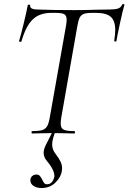

<svg xmlns="http://www.w3.org/2000/svg" viewBox="-20 -673 647 968"><path d="M142 -12Q176 -12 192.5 -17Q209 -22 217.5 -36.5Q226 -51 231 -81L313 -544Q316 -562 316 -574Q316 -594 304.5 -601Q293 -608 262 -608H238Q179 -608 144.5 -574.5Q110 -541 88 -464Q88 -462 84 -462Q81 -462 78 -463.5Q75 -465 76 -466Q84 -491 99 -552.5Q114 -614 120 -647Q121 -650 127 -649.5Q133 -649 132 -646Q129 -625 171 -625Q245 -622 354 -622Q405 -622 467 -624L530 -625Q560 -625 575 -630Q590 -635 596 -650Q598 -653 603 -652.5Q608 -652 607 -648Q599 -621 585 -556.5Q571 -492 567 -466Q566 -463 560.5 -463.5Q555 -464 556 -468Q561 -501 561 -522Q561 -568 538.5 -588Q516 -608 465 -608H441Q415 -608 401.5 -602.5Q388 -597 381.5 -583.5Q375 -570 370 -542L289 -81Q286 -63 286 -50Q286 -27 300.5 -19.5Q315 -12 356 -12Q358 -12 358 -6Q358 0 356 0Q329 0 313 -1L248 -2L186 -1Q170 0 142 0Q139 0 139 -6Q139 -12 142 -12ZM133 235Q133 223 142 215Q151 207 163 207Q174 207 180 213Q186 219 193 233Q198 244 203 250Q208 256 217 256Q245 256 254 218Q257 187 216 138Q200 119 200 97Q200 82 210 60L251 -21H264Q243 27 243 55Q243 82 261 104Q277 125 285 141.5Q293 158 293 175Q293 184 292 188Q288 219 260 247Q232 275 189 275Q166 275 149.5 264.5Q133 254 133 235Z"/></svg>

Font: Cormorant Infant
Style: Italic
Weight: 400
Italic angle: -10°
Designer: Christian Thalmann (Catharsis Fonts)
Foundry: Catharsis Fonts
Version: Version 4.000